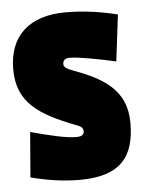

<svg xmlns="http://www.w3.org/2000/svg" viewBox="-43 -527 428 572"><g transform="rotate(-5 171.0 -240.5)"><path d="M174 -491C66 -491 4 -436 4 -335C4 -235 69 -195 175 -154C191 -148 197 -144 197 -133C197 -122 188 -118 174 -118C144 -118 97 -129 38 -145L27 -10C74 2 122 10 173 10C295 10 338 -45 338 -146C338 -247 267 -285 177 -318C164 -323 154 -328 154 -338C154 -349 161 -355 175 -355C202 -355 263 -343 312 -332L329 -471C281 -483 229 -491 174 -491Z"/></g></svg>

Font: Passion One
Style: Regular
Weight: 400
Designer: Alejandro Lo Celso
Foundry: Fontstage
Version: Version 1.001